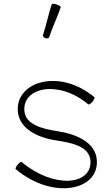

<svg xmlns="http://www.w3.org/2000/svg" viewBox="-20 -991 578 1025"><path d="M243 -794C261 -848 286 -899 304 -952C305 -956 296 -963 282 -967C269 -972 258 -972 256 -968C238 -914 228 -859 210 -806C208 -798 213 -790 222 -787C231 -784 241 -787 243 -794ZM64 -88C262 78 507 26 497 -134C492 -231 387 -276 284 -291C203 -304 115 -326 110 -401C102 -526 294 -566 451 -434C455 -431 465 -438 474 -448C482 -459 487 -470 484 -472C299 -627 65 -557 75 -399C81 -306 178 -257 276 -242C361 -229 458 -211 463 -132C470 -1 266 17 96 -126C93 -129 83 -122 74 -112C65 -101 61 -90 64 -88Z"/></svg>

Font: Nupuram Thin
Style: Regular
Weight: 100
Designer: Santhosh Thottingal (santhosh.thottingal@gmail.com)
Foundry: SMC
Version: Version 1.000